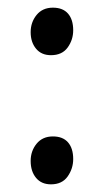

<svg xmlns="http://www.w3.org/2000/svg" viewBox="-20 -469 269 501"><path d="M113 12Q88 12 74 -5Q60 -22 60 -49Q60 -75 75.5 -94Q91 -113 118 -113Q144 -113 157.5 -97.5Q171 -82 171 -54Q171 -29 156.5 -8.5Q142 12 113 12ZM113 -325Q88 -325 74 -342Q60 -359 60 -385Q60 -411 75.5 -430Q91 -449 118 -449Q144 -449 157.5 -433.5Q171 -418 171 -390Q171 -365 156.5 -345Q142 -325 113 -325Z"/></svg>

Font: Faustina Light
Style: Regular
Weight: 300
Designer: Alfonso Garcia
Foundry: http://www.omnibus-type.com
Version: Version 1.200